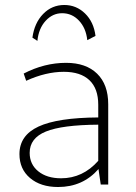

<svg xmlns="http://www.w3.org/2000/svg" viewBox="-20 -740 545 770"><path d="M130 -576 110 -589Q118 -648 153 -684Q188 -720 238 -720Q286 -720 321 -686Q356 -652 363 -596L330 -579Q325 -627 297 -657Q269 -687 229 -687Q191 -687 163 -656.5Q135 -626 130 -576ZM213 10Q143 10 100.5 -26Q58 -62 58 -122Q58 -197 134.5 -232.5Q211 -268 374 -269V-320Q374 -385 338.5 -418.5Q303 -452 236 -452Q164 -452 85 -416L75 -445Q158 -488 245 -488Q325 -488 369.5 -444.5Q414 -401 414 -322V0H384L375 -62Q312 10 213 10ZM99 -127Q99 -81 133.5 -53Q168 -25 225 -25Q312 -25 374 -95V-240Q229 -239 164 -212.5Q99 -186 99 -127Z"/></svg>

Font: Cantarell Light
Style: Regular
Weight: 300
Designer: Dave Crossland, Nikolaus Waxweiler, Florian Fecher, Jacques Le Bailly, Eben Sorkin, Alexei Vanyashin, Alexios Zavras, Em
Version: Version 0.303